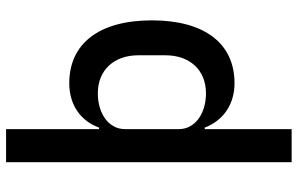

<svg xmlns="http://www.w3.org/2000/svg" viewBox="-194 -586 980 632"><g transform="rotate(-90 296.0 -270.0)"><path d="M78 -740H187V-434H192C215 -497 269 -532 338 -532C470 -532 545 -432 545 -260C545 -88 470 12 338 12C269 12 215 -25 192 -86H187V200H78ZM305 -82C381 -82 430 -135 430 -215V-305C430 -385 381 -438 305 -438C238 -438 187 -402 187 -349V-171C187 -118 238 -82 305 -82Z"/></g></svg>

Font: Plexus Sans Medium
Style: Regular
Weight: 500
Version: Version 2.001;PS 002.001;hotconv 1.0.70;makeotf.lib2.5.58329